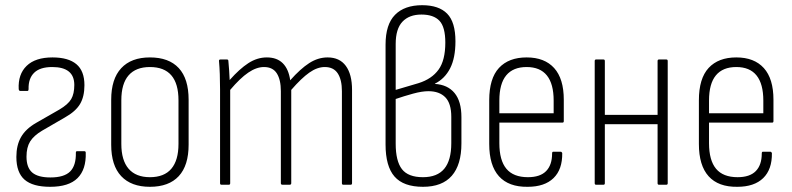

<svg xmlns="http://www.w3.org/2000/svg" viewBox="-20 -711 3049 739"><path d="M173 8Q106 8 74.5 -19.5Q43 -47 43 -107Q43 -152 61 -183.5Q79 -215 119 -238L208 -289Q242 -309 254 -329.5Q266 -350 266 -384Q266 -453 181 -453Q134 -453 111.5 -431Q89 -409 90 -369Q90 -361 86 -361H58Q53 -361 52 -368Q49 -425 82.5 -457.5Q116 -490 182 -490Q243 -490 274 -464Q305 -438 305 -383Q305 -339 288 -310.5Q271 -282 230 -259L142 -208Q110 -189 96 -166.5Q82 -144 82 -108Q82 -66 104 -47Q126 -28 174 -28Q227 -28 250 -51Q273 -74 272 -123Q272 -129 276 -129H305Q310 -129 310 -123Q312 -59 278.5 -25.5Q245 8 173 8Z M557 8Q485 8 446.5 -33Q408 -74 408 -154V-327Q408 -407 446.5 -448.5Q485 -490 557 -490Q630 -490 668 -449Q706 -408 706 -327V-154Q706 -74 668 -33Q630 8 557 8ZM557 -29Q612 -29 639.5 -61.5Q667 -94 667 -157V-325Q667 -389 639.5 -421Q612 -453 557 -453Q503 -453 475 -421Q447 -389 447 -325V-157Q447 -94 475 -61.5Q503 -29 557 -29Z M832 0Q827 0 827 -6V-367Q827 -398 826 -425.5Q825 -453 823 -475Q822 -482 828 -482H854Q859 -482 859 -476Q861 -458 862 -439.5Q863 -421 864 -403Q902 -446 936 -468Q970 -490 1007 -490Q1046 -490 1068.5 -467.5Q1091 -445 1097 -402Q1136 -446 1170 -468Q1204 -490 1241 -490Q1287 -490 1311 -457.5Q1335 -425 1335 -365V-6Q1335 0 1330 0H1301Q1296 0 1296 -6V-360Q1296 -404 1280 -428.5Q1264 -453 1230 -453Q1201 -453 1170.5 -431.5Q1140 -410 1101 -365V-6Q1101 0 1095 0H1067Q1061 0 1061 -6V-360Q1061 -404 1045.5 -428.5Q1030 -453 996 -453Q967 -453 935.5 -431.5Q904 -410 866 -365V-6Q866 0 861 0Z M1608 8Q1533 8 1498.5 -31.5Q1464 -71 1464 -155V-539Q1464 -617 1500.5 -654Q1537 -691 1605 -691Q1669 -691 1701 -658.5Q1733 -626 1733 -552Q1733 -488 1712.5 -448Q1692 -408 1654 -389V-388Q1703 -385 1729.5 -353Q1756 -321 1756 -260V-159Q1756 -77 1719 -34.5Q1682 8 1608 8ZM1608 -29Q1663 -29 1690 -61.5Q1717 -94 1717 -160V-261Q1717 -313 1694 -336.5Q1671 -360 1629 -360Q1604 -360 1569.5 -350.5Q1535 -341 1503 -330V-158Q1503 -91 1527 -60Q1551 -29 1608 -29ZM1503 -365 1591 -391Q1642 -407 1668 -443Q1694 -479 1694 -547Q1694 -607 1671.5 -631Q1649 -655 1602 -655Q1555 -655 1529 -627.5Q1503 -600 1503 -542Z M2011 8Q1938 9 1900.5 -32.5Q1863 -74 1863 -157V-325Q1863 -409 1900.5 -449.5Q1938 -490 2007 -490Q2076 -490 2113 -449Q2150 -408 2150 -327V-245Q2150 -239 2145 -239H1902V-160Q1902 -94 1929 -61.5Q1956 -29 2012 -29Q2059 -29 2082 -52.5Q2105 -76 2105 -120Q2105 -127 2109 -127H2138Q2142 -127 2144 -122Q2145 -59 2110.5 -25.5Q2076 8 2011 8ZM1902 -275H2111V-324Q2111 -388 2085 -420.5Q2059 -453 2007 -453Q1955 -453 1928.5 -421Q1902 -389 1902 -324Z M2516 0Q2511 0 2511 -6V-476Q2511 -482 2516 -482H2545Q2550 -482 2550 -476V-6Q2550 0 2545 0ZM2274 0Q2269 0 2269 -6V-476Q2269 -482 2274 -482H2303Q2308 -482 2308 -476V-6Q2308 0 2303 0ZM2302 -233V-269H2519V-233Z M2818 8Q2745 9 2707.5 -32.5Q2670 -74 2670 -157V-325Q2670 -409 2707.5 -449.5Q2745 -490 2814 -490Q2883 -490 2920 -449Q2957 -408 2957 -327V-245Q2957 -239 2952 -239H2709V-160Q2709 -94 2736 -61.5Q2763 -29 2819 -29Q2866 -29 2889 -52.5Q2912 -76 2912 -120Q2912 -127 2916 -127H2945Q2949 -127 2951 -122Q2952 -59 2917.5 -25.5Q2883 8 2818 8ZM2709 -275H2918V-324Q2918 -388 2892 -420.5Q2866 -453 2814 -453Q2762 -453 2735.5 -421Q2709 -389 2709 -324Z"/></svg>

Font: Sofia Sans Condensed ExtraLight
Style: Regular
Weight: 250
Version: Version 4.100